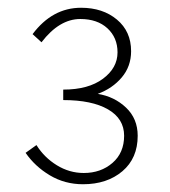

<svg xmlns="http://www.w3.org/2000/svg" viewBox="-20 -913 437 495"><path d="M194 -438Q147 -438 108.5 -461Q70 -484 46 -519L74 -539Q94 -507 126.5 -487Q159 -467 196 -467Q240 -467 270 -493Q300 -519 300 -563Q300 -607 258.5 -631Q217 -655 143 -655V-682Q208 -682 245.5 -710Q283 -738 283 -778Q283 -816 257 -840Q231 -864 187 -864Q133 -864 87 -804L64 -825Q115 -893 189 -893Q245 -893 281.5 -862.5Q318 -832 318 -781Q318 -742 294 -713.5Q270 -685 232 -671Q275 -664 305 -635.5Q335 -607 335 -563Q335 -505 295.5 -471.5Q256 -438 194 -438Z"/></svg>

Font: Noto Sans Korean Thin
Style: Regular
Weight: 250
Designer: Ryoko NISHIZUKA  (kana & ideographs); Paul D. Hunt (Latin, Greek & Cyrillic); Wenlong ZHANG  (bopomofo); Sandoll Communi
Foundry: Adobe Systems Incorporated
Version: Version 1.0001;PS 1;hotconv 1.0.78;makeotf.lib2.5.61930